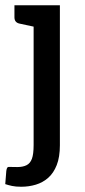

<svg xmlns="http://www.w3.org/2000/svg" viewBox="-33 -529 322 731"><path d="M48 182Q27 182 13 179Q-1 176 -13 172L-9 122Q-7 106 0 106.5Q7 107 33 107Q54 107 68 100Q82 93 88.5 75.5Q95 58 95 23V-509H195V24Q195 69 183 99.5Q171 130 150.5 148Q130 166 103.5 174Q77 182 48 182ZM123 -509 112 -424 42 -439Q32 -441 27 -447Q22 -453 22 -463V-509Z"/></svg>

Font: Aleo Medium
Style: Regular
Weight: 500
Designer: Alessio Laiso
Foundry: Alessio Laiso
Version: Version 2.001;gftools[0.9.29]